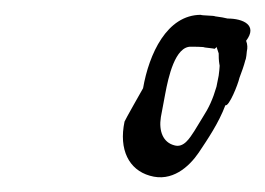

<svg xmlns="http://www.w3.org/2000/svg" viewBox="-20 -654 358 259"><path d="M275 -582C275 -578 275 -573 276 -567C277 -567 275 -552 275 -552L272 -537C267 -520 262 -509 253 -495L242 -477C236 -468 228 -454 215 -458C200 -462 194 -477 197 -496L203 -528C207 -549 216 -592 238 -591C238 -591 256 -591 256 -590C262 -589 267 -589 270 -588C268 -588 272 -589 272 -591ZM173 -535C173 -535 148 -491 148 -490C140 -452 154 -425 182 -417C212 -408 235 -429 248 -448C260 -466 275 -488 284 -512C289 -510 301 -540 303 -549C306 -557 309 -565 311 -573C312 -574 313 -584 313 -585C314 -589 314 -594 312 -599C328 -620 308 -629 287 -629C283 -630 278 -631 270 -632C270 -633 251 -633 251 -634C205 -634 181 -581 173 -535Z"/></svg>

Font: Photofail
Style: It
Weight: 400
Foundry: Cannot Into Space Fonts
Version: Version 0.97